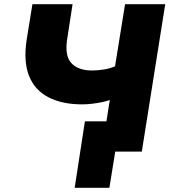

<svg xmlns="http://www.w3.org/2000/svg" viewBox="-20 -725 848 918"><path d="M503 173H337L386 -145H611L588 0H531ZM466 0 505 -247Q489 -241 467 -236.5Q445 -232 421 -229Q397 -226 373 -226Q277 -226 211.5 -260Q146 -294 119 -362Q92 -430 107 -532L135 -705H327L302 -543Q288 -460 320.5 -424Q353 -388 420 -388Q445 -388 475 -392.5Q505 -397 530 -408L578 -705H770L658 0Z"/></svg>

Font: Nunito Sans 7pt Black
Style: Italic
Weight: 900
Italic angle: -9°
Version: Version 3.101;gftools[0.9.27]